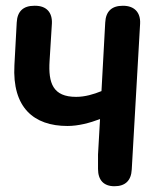

<svg xmlns="http://www.w3.org/2000/svg" viewBox="-20 -608 555 666"><path d="M345 -530 332 -292C305 -281 275 -272 244 -272C164 -272 147 -319 152 -397L160 -526C162 -565 141 -588 102 -588H99C61 -588 40 -569 38 -530L30 -382C22 -235 97 -171 214 -171C251 -171 290 -181 327 -195L320 -72V-22C320 17 340 38 377 38C414 38 435 19 437 -20L466 -526C468 -565 446 -588 407 -588H406C368 -588 347 -569 345 -530Z"/></svg>

Font: 寒蝉团圆体 Round
Style: Regular
Weight: 500
Designer: 寒蝉字型
Version: Version 2.700;Glyphs 3.1.1 (3135)